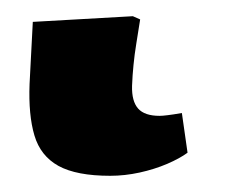

<svg xmlns="http://www.w3.org/2000/svg" viewBox="-20 17 293 237"><path d="M116 234Q74.5 234 52.2 221.8Q30 209.5 22.5 184.2Q15 159 16.5 120.5L20.5 44L144 37L153 41Q150.5 56.5 148.3 70.5Q146 84.5 144.8 97.2Q143.5 110 143 123Q142.5 142 150.5 151Q158.5 160 177 160Q180.5 160 186.8 159.2Q193 158.5 204.5 156.5L211.5 205.5Q202 212.5 186.3 219.3Q170.5 226 152.3 230Q134 234 116 234Z"/></svg>

Font: Literata
Style: Italic
Weight: 400
Italic angle: -2°
Designer: Latin by Veronika Burian and Jose Scaglione. Greek by Irene Vlachou. Cyrillic by Vera Evstafieva
Foundry: TypeTogether
Version: Version 3.103;gftools[0.9.29]